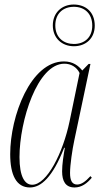

<svg xmlns="http://www.w3.org/2000/svg" viewBox="-20 -817 450 847"><path d="M306 -613C358 -613 398 -647 398 -704C398 -764 358 -797 305 -797C253 -797 213 -761 213 -705C213 -649 253 -613 306 -613ZM306 -623C262 -623 224 -650 224 -705C224 -758 259 -787 306 -787C352 -787 387 -758 387 -704C387 -651 352 -623 306 -623ZM112 10C161 10 212 -35 263 -165H266C260 -130 254 -93 254 -61C254 -18 269 10 309 10C340 10 364 -8 385 -33L379 -40C357 -16 339 -3 320 -3C298 -3 289 -21 289 -54C289 -89 299 -158 308 -199L379 -535H371L343 -506C326 -527 302 -546 262 -546C115 -546 25 -305 25 -137C25 -45 52 10 112 10ZM122 -2C89 -2 66 -38 66 -124C66 -284 145 -536 264 -536C292 -536 318 -522 331 -495L287 -282C258 -143 187 -2 122 -2Z"/></svg>

Font: Noto Serif Display ExtraCondensed ExtraLight
Style: Italic
Weight: 200
Width: 2
Italic angle: -12°
Designer: Monotype Design Team
Foundry: Monotype Imaging Inc.
Version: Version 2.009